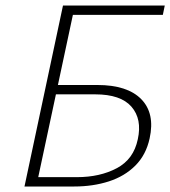

<svg xmlns="http://www.w3.org/2000/svg" viewBox="-20 -678 619 698"><path d="M69 0 209 -658H579L572 -624H245L119 -34H260Q343 -34 404.5 -66.5Q466 -99 481 -172Q497 -245 458 -290Q419 -335 326 -335H168L175 -369H334Q443 -369 493.5 -317.5Q544 -266 524 -175Q511 -115 472 -76Q433 -37 375.5 -18.5Q318 0 250 0Z"/></svg>

Font: Ysabeau Office ExtraLight
Style: Italic
Weight: 250
Italic angle: -12°
Designer: Christian Thalmann (Catharsis Fonts)
Version: Version 2.001;gftools[0.9.30]; featfreeze: tnum,lnum,ss02